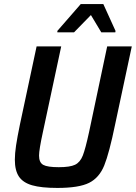

<svg xmlns="http://www.w3.org/2000/svg" viewBox="-20 -916 668 944"><path d="M53 -131Q53 -161 59 -201Q65 -241 78 -304L160 -688H281L191 -267Q172 -180 172 -151Q172 -117 192.5 -105.5Q213 -94 269 -94Q324 -94 349 -106Q374 -118 387 -151Q400 -184 418 -267L507 -688H628L546 -304Q517 -163 492.5 -102.5Q468 -42 418 -17Q368 8 262 8Q183 8 138 -5Q93 -18 73 -48Q53 -78 53 -131ZM262 -757V-764L377 -896H488L548 -764L547 -757H478L427 -842L344 -757Z"/></svg>

Font: Saira Semi Condensed Medium
Style: Italic
Weight: 500
Width: 4
Italic angle: -12°
Designer: Hector Gatti with collaboration of the Omnibus-Type team
Foundry: Omnibus-Type
Version: Version 1.001; ttfautohint (v1.8)